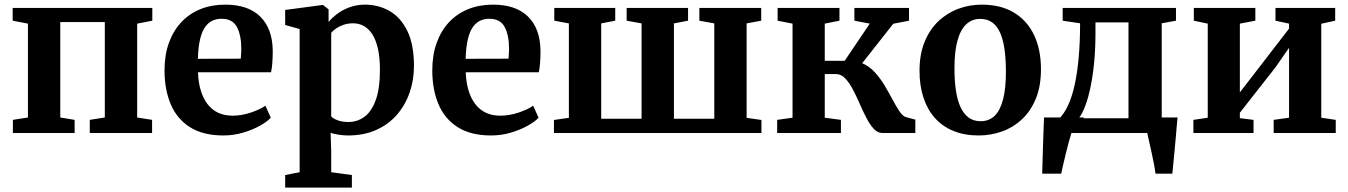

<svg xmlns="http://www.w3.org/2000/svg" viewBox="-20 -588 5962 849"><path d="M37 0V-58L103.5 -68.5V-483.5L36 -496.5V-553H653.5V-496.5L586.5 -483.5V-68.5L652.5 -58V0H377V-58L443.5 -68.5V-490.5H246.5V-68.5L310 -58V0Z M968 11Q877.5 11 819.8 -25.8Q762 -62.5 734.8 -127.5Q707.5 -192.5 707.5 -277Q707.5 -345 727 -398.8Q746.5 -452.5 782 -490.2Q817.5 -528 866.8 -547.8Q916 -567.5 976 -567.5Q1077 -567.5 1130.5 -515Q1184 -462.5 1186 -367Q1186 -334 1184.2 -310.2Q1182.5 -286.5 1178.5 -268.5H855.5Q857 -223.5 867.8 -188Q878.5 -152.5 897.8 -127.5Q917 -102.5 944.5 -89.5Q972 -76.5 1008.5 -76.5Q1049 -76.5 1090 -90.5Q1131 -104.5 1153.5 -120.5L1177.5 -67.5Q1161.5 -50 1129.2 -32Q1097 -14 1055 -1.5Q1013 11 968 11ZM855 -328 1044.5 -328.5Q1045.5 -338.5 1046.2 -349.8Q1047 -361 1047 -371.5Q1047 -431.5 1027.8 -468.2Q1008.5 -505 960 -505Q938 -505 919.8 -496.8Q901.5 -488.5 887.2 -468.8Q873 -449 864.8 -414.8Q856.5 -380.5 855 -328Z M1241 241.5V186L1305 173.5V-459.5L1241 -477.5V-544L1406 -566H1408.5L1433 -546.5V-490.5Q1447 -508.5 1470.5 -526.2Q1494 -544 1525.5 -555.8Q1557 -567.5 1594 -567.5Q1652.5 -567.5 1701.8 -539.8Q1751 -512 1780.8 -452Q1810.5 -392 1810.5 -295.5Q1810.5 -234 1791.2 -178.5Q1772 -123 1734.8 -80.2Q1697.5 -37.5 1643.2 -13.2Q1589 11 1518.5 11Q1498 11 1476.5 7.5Q1455 4 1442 -0.5L1444.5 81V173.5L1536 186V241.5ZM1521 -48.5Q1559.5 -48.5 1591 -71.2Q1622.5 -94 1641.2 -144.8Q1660 -195.5 1660 -279.5Q1660 -334 1651 -373.2Q1642 -412.5 1625.8 -437.2Q1609.5 -462 1588 -473.5Q1566.5 -485 1541.5 -485Q1519.5 -485 1500.5 -478.8Q1481.5 -472.5 1467.2 -462.8Q1453 -453 1444.5 -443V-73.5Q1452 -64 1472.8 -56.2Q1493.5 -48.5 1521 -48.5Z M2152 11Q2061.5 11 2003.8 -25.8Q1946 -62.5 1918.8 -127.5Q1891.5 -192.5 1891.5 -277Q1891.5 -345 1911 -398.8Q1930.5 -452.5 1966 -490.2Q2001.5 -528 2050.8 -547.8Q2100 -567.5 2160 -567.5Q2261 -567.5 2314.5 -515Q2368 -462.5 2370 -367Q2370 -334 2368.2 -310.2Q2366.5 -286.5 2362.5 -268.5H2039.5Q2041 -223.5 2051.8 -188Q2062.5 -152.5 2081.8 -127.5Q2101 -102.5 2128.5 -89.5Q2156 -76.5 2192.5 -76.5Q2233 -76.5 2274 -90.5Q2315 -104.5 2337.5 -120.5L2361.5 -67.5Q2345.5 -50 2313.2 -32Q2281 -14 2239 -1.5Q2197 11 2152 11ZM2039 -328 2228.5 -328.5Q2229.5 -338.5 2230.2 -349.8Q2231 -361 2231 -371.5Q2231 -431.5 2211.8 -468.2Q2192.5 -505 2144 -505Q2122 -505 2103.8 -496.8Q2085.5 -488.5 2071.2 -468.8Q2057 -449 2048.8 -414.8Q2040.5 -380.5 2039 -328Z M2429.5 0V-57.5L2495.5 -67V-484.5L2431 -496.5V-553H2700.5V-496.5L2638.5 -484.5V-63H2817V-484.5L2751 -496.5V-553H3022.5V-496.5L2960 -484.5V-63H3138.5V-484.5L3072.5 -496.5V-553H3346V-496.5L3281.5 -484.5V-67L3347 -57.5V0Z M3416.5 0V-58L3484.5 -67.5V-483.5L3418.5 -496.5V-553H3692V-496.5L3627 -483.5V-319H3715L3826 -483.5L3758 -496.5V-553H3999.5V-496.5L3930 -483L3792.5 -308.5Q3823.5 -295.5 3848 -268.8Q3872.5 -242 3891.8 -209.8Q3911 -177.5 3927 -147.2Q3943 -117 3957.5 -95.5Q3972 -74 3986.5 -70L4027.5 -59V0H3881.5Q3860.5 0 3843.2 -18.8Q3826 -37.5 3810.8 -67.2Q3795.5 -97 3781 -130.2Q3766.5 -163.5 3751 -193Q3735.5 -222.5 3717.2 -241.5Q3699 -260.5 3676.5 -260.5H3627V-67.5L3698.5 -58V0Z M4046 -275Q4046 -348 4068.5 -403Q4091 -458 4129.8 -494.5Q4168.5 -531 4217.8 -549.2Q4267 -567.5 4321 -567.5Q4405.5 -567.5 4463.8 -532.2Q4522 -497 4552.5 -433Q4583 -369 4583 -281.5Q4583 -207 4560.5 -152Q4538 -97 4499.2 -60.8Q4460.5 -24.5 4411 -6.8Q4361.5 11 4307.5 11Q4244.5 11 4195.8 -9Q4147 -29 4113.8 -66.5Q4080.5 -104 4063.2 -156.8Q4046 -209.5 4046 -275ZM4316.5 -52Q4353 -52 4377.8 -75.5Q4402.5 -99 4415.2 -147.5Q4428 -196 4428 -271Q4428 -325.5 4422 -368.8Q4416 -412 4402.8 -442.2Q4389.5 -472.5 4367.8 -488.5Q4346 -504.5 4315 -504.5Q4278.5 -504.5 4253 -481Q4227.5 -457.5 4214 -409.2Q4200.5 -361 4200.5 -285.5Q4200.5 -231 4207 -187.5Q4213.5 -144 4227.5 -114Q4241.5 -84 4263.2 -68Q4285 -52 4316.5 -52Z M4638.5 0V-61.5L4662 -62Q4685.5 -84.5 4703.2 -123Q4721 -161.5 4732.5 -214.8Q4744 -268 4750 -335.8Q4756 -403.5 4756 -485L4679 -496.5V-553H5180V-496.5L5117 -485V0ZM4750 -65H4970V-489H4824V-440Q4824 -374.5 4818.5 -315.5Q4813 -256.5 4803 -207.2Q4793 -158 4779.5 -121.5Q4766 -85 4750 -65ZM4588.5 180Q4589.5 149.5 4590.5 108Q4591.5 66.5 4593.2 20.5Q4595 -25.5 4596.5 -68.5H4773L4718.5 -2.5Q4714 10.5 4707 36.2Q4700 62 4692.8 91.5Q4685.5 121 4680 145.5Q4674.5 170 4672.5 180ZM5089.5 180Q5087.5 163 5082.8 137.8Q5078 112.5 5072 85.5Q5066 58.5 5060.8 35.5Q5055.5 12.5 5053 0L5014.5 -68.5H5187Q5185.5 -53 5183.2 -27.8Q5181 -2.5 5178.5 27.2Q5176 57 5173 86.8Q5170 116.5 5167.8 141Q5165.5 165.5 5164 180Z M5257 0V-58L5320.5 -67.5V-483.5L5259 -496.5V-553H5531V-496.5L5462.5 -483.5V-179.5L5522 -256.5L5680 -461.5V-483.5L5620 -496.5V-553H5884V-496.5L5822.5 -483V-67.5L5886.5 -58V0H5612V-58L5680 -67.5V-376.5L5619.5 -289.5L5462.5 -89.5V-65.5L5523 -58V0Z"/></svg>

Font: Merriweather 24pt
Style: Bold
Weight: 700
Designer: Eben Sorkin
Foundry: Eben Sorkin
Version: Version 2.100